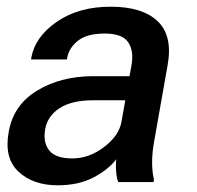

<svg xmlns="http://www.w3.org/2000/svg" viewBox="-20 -549 594 579"><path d="M6.3 -151.4Q-8.3 -72.3 35.9 -31.2Q80.1 9.8 153.8 9.8Q217.3 9.8 262.5 -14.2Q307.6 -38.1 330.6 -68.8Q328.6 -50.3 330.3 -31Q332 -11.7 336.4 0H442.9L444.3 -7.8Q439 -28.8 438.7 -56.9Q438.5 -85 443.8 -116.7L485.4 -352.1Q501.5 -440.9 455.6 -484.9Q409.7 -528.8 313.5 -528.8Q217.3 -528.8 151.4 -483.4Q85.4 -438 74.2 -374L73.7 -369.6H181.6L182.6 -374Q187.5 -403.8 214.6 -425.8Q241.7 -447.8 295.9 -447.8Q349.6 -447.8 366.9 -421.1Q384.3 -394.5 376.5 -352.1L370.6 -319.3H259.8Q162.6 -318.8 91.6 -275.6Q20.5 -232.4 6.3 -151.4ZM116.2 -159.2Q123.5 -199.7 160.2 -223.1Q196.8 -246.6 260.7 -246.6H357.9L346.2 -181.2Q338.9 -140.1 293.9 -105.7Q249 -71.3 198.2 -71.3Q147.9 -71.3 128.7 -95Q109.4 -118.7 116.2 -159.2Z"/></svg>

Font: Roboto Flex
Style: wght 500 wdth 100 opsz 14.0 GRAD 0.00 slnt -10.00 XTRA 468 XOPQ 96 YOPQ 79 YTLC 514 YTUC 712 YTAS 750 YTDE -203.00 YTFI 738
Weight: 500
Italic angle: -10°
Designer: Berlow after Robertson
Foundry: Google
Version: Version 3.100